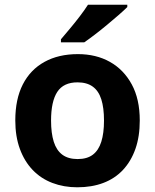

<svg xmlns="http://www.w3.org/2000/svg" viewBox="-20 -786 659 816"><path d="M574 -274Q574 -205.6 555.5 -153.1Q536.9 -100.5 502.5 -63.7Q468 -27 419 -8.5Q370 10 308.4 10Q251.2 10 202.6 -8.5Q154 -27 119 -63.5Q84 -100 64.5 -153Q45 -206 45 -274.2Q45 -364.7 77 -427.3Q109.1 -489.9 168.9 -522.9Q228.7 -556 311 -556Q388.4 -556 447.2 -523Q506 -490 540 -427.3Q574 -364.7 574 -274ZM197 -273.8Q197 -220 208.5 -183.5Q220 -147 245 -128.5Q270 -110 310 -110Q350 -110 374.5 -128.5Q399 -147 410.5 -183.5Q422 -220 422 -273.6Q422 -328 410.5 -364Q399 -400 374 -418Q349.1 -436 309.3 -436Q250 -436 223.5 -395.5Q197 -355 197 -273.8ZM521 -756Q507 -742 484 -722Q461 -702 434.5 -680Q408 -658 382.5 -638.5Q357 -619 338 -606H239V-619Q255 -638 276.5 -663.5Q298 -689 319 -716.5Q340 -744 354 -766H521Z"/></svg>

Font: Noto Sans Telugu
Style: Regular
Weight: 400
Designer: Jelle Bosma - Monotype Design Team
Foundry: Monotype Imaging Inc.
Version: Version 2.003